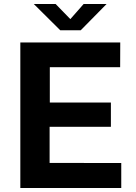

<svg xmlns="http://www.w3.org/2000/svg" viewBox="-20 -934 674 954"><path d="M81 0V-723H577.5L577 -600H227.5V-424.5H531V-304H226.5V-124.5L582.5 -124V0ZM279.5 -783.5 148 -914H256.5L329.5 -839L395.5 -914H509.5L381 -783.5Z"/></svg>

Font: Public Sans
Style: Bold
Weight: 700
Designer: The Public Sans project authors (U.S. Web Design System). Libre Franklin designed by Pablo Impallari and Rodrigo Fuenzal
Version: Version 1.008; ttfautohint (v1.8.1) -l 8 -r 50 -G 200 -x 14 